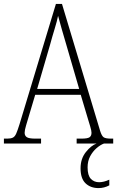

<svg xmlns="http://www.w3.org/2000/svg" viewBox="-22 -734 599 982"><path d="M-2 0V-25H15Q33 -25 43.5 -30Q54 -35 61 -51Q68 -67 78 -99L264 -714H295L490 -65Q498 -39 508 -32Q518 -25 546 -25H557V0H370V-25H394Q426 -25 436 -32Q446 -39 446 -55Q446 -66 439.5 -87Q433 -108 428 -125L391 -249H158L124 -135Q119 -118 111.5 -93Q104 -68 104 -55Q104 -40 115 -32.5Q126 -25 159 -25H188V0ZM168 -279H383L321 -492Q306 -543 294 -584.5Q282 -626 275 -653Q270 -627 257.5 -586.5Q245 -546 234 -505ZM482 228Q441 228 415.5 203.5Q390 179 390 127Q390 78 417 44Q444 10 472 0H510Q491 7 471.5 24Q452 41 439 65.5Q426 90 426 122Q426 163 442.5 180.5Q459 198 485 198Q509 198 537 185V214Q511 228 482 228Z"/></svg>

Font: Noto Serif Condensed ExtraLight
Style: Regular
Weight: 200
Width: 3
Designer: Monotype Design Team
Foundry: Monotype Imaging Inc.
Version: Version 2.013; ttfautohint (v1.8.4.7-5d5b)